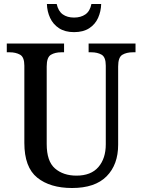

<svg xmlns="http://www.w3.org/2000/svg" viewBox="-20 -932 714 962"><path d="M341 10Q231 10 166.5 -42Q102 -94 102 -216V-603Q102 -646 80.5 -658Q59 -670 29 -670H14V-714H301V-670H287Q256 -670 235 -657.5Q214 -645 214 -599V-210Q214 -124 255.5 -88Q297 -52 363 -52Q436 -52 473 -95Q510 -138 510 -209V-603Q510 -646 489 -658Q468 -670 438 -670H424V-714H659V-670H645Q614 -670 593 -657.5Q572 -645 572 -599V-207Q572 -107 514 -48.5Q456 10 341 10ZM351 -771Q306 -771 276 -790.5Q246 -810 231 -842.5Q216 -875 215 -912H264Q272 -876 294.5 -860Q317 -844 351 -844Q385 -844 408 -860Q431 -876 438 -912H487Q486 -875 471.5 -842.5Q457 -810 427 -790.5Q397 -771 351 -771Z"/></svg>

Font: Noto Serif Sinhala SemiCondensed Medium
Style: Regular
Weight: 500
Width: 4
Designer: Jelle Bosma - Monotype Design Team
Foundry: Monotype Imaging Inc.
Version: Version 2.007; ttfautohint (v1.8.4.7-5d5b)